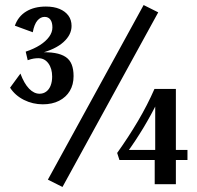

<svg xmlns="http://www.w3.org/2000/svg" viewBox="-20 -731 781 762"><path d="M150 -317Q110 -317 75 -334.5Q40 -352 20 -383L61 -439Q76 -399 95.5 -379Q115 -359 137 -359Q152 -359 163.5 -367.5Q175 -376 181 -391.5Q187 -407 187 -427Q187 -459 172 -479.5Q157 -500 132 -500Q123 -500 113.5 -498.5Q104 -497 90 -492L82 -526Q115 -537 138.5 -552Q162 -567 175 -585Q188 -603 188 -622Q188 -642 180 -653Q172 -664 157 -664Q141 -664 128.5 -649.5Q116 -635 110 -603L39 -629Q52 -666 84 -685.5Q116 -705 162 -705Q194 -705 216.5 -695.5Q239 -686 251.5 -669Q264 -652 264 -628Q264 -593 232 -564Q200 -535 138 -519L136 -523Q172 -525 198 -520.5Q224 -516 240.5 -505Q257 -494 264.5 -475Q272 -456 272 -429Q272 -395 257 -370Q242 -345 214.5 -331Q187 -317 150 -317ZM228 11 170 -18 550 -711 608 -682ZM594 0V-96H454L445 -124Q490 -187 527.5 -250.5Q565 -314 593 -378H678V-136H724V-96H678V0ZM481 -121 470 -136H596V-331L605 -326Q580 -275 549 -223.5Q518 -172 481 -121Z"/></svg>

Font: Sutasoma
Style: Regular
Weight: 400
Designer: Izhar Fathurrohim, Akbar Rohmanto, Arusyal Khofiqoini
Foundry: Kiwari Kolektiv
Version: Version 1.102